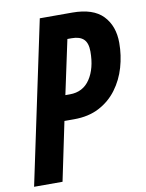

<svg xmlns="http://www.w3.org/2000/svg" viewBox="-84 -773 634 831"><g transform="rotate(-10 233.5 -357.0)"><path d="M-2 0 148.9 -713.9H291Q383.3 -713.9 426.3 -668.9Q469.2 -624 469.2 -549.8Q469.2 -494.6 454.1 -442.6Q439 -390.6 408 -348.9Q377 -307.1 330.1 -282.5Q283.2 -257.8 219.2 -257.8H176.8L123 0ZM200.2 -367.2H220.2Q277.8 -367.2 308.8 -413.6Q339.8 -460 339.8 -534.2Q339.8 -571.8 322.5 -588.4Q305.2 -605 270 -605H251Z"/></g></svg>

Font: Open Sans Condensed
Style: Bold Italic
Weight: 700
Width: 3
Italic angle: -12°
Designer: Monotype Design Team
Foundry: Monotype Imaging Inc.
Version: Version 3.003; ttfautohint (v1.8.4)